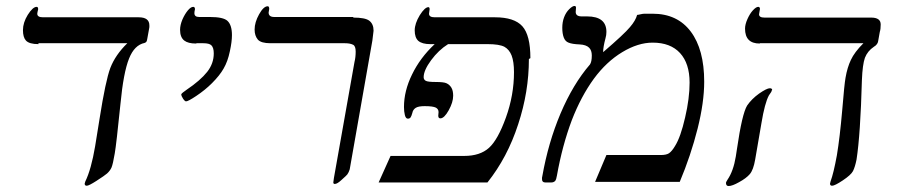

<svg xmlns="http://www.w3.org/2000/svg" viewBox="-20 -610 3009 644"><path d="M109 -465V-462Q78 -462 67 -474Q57 -485 57 -509Q57 -534 73 -560Q90 -587 103 -587Q108 -587 108 -579Q105 -567 105 -564Q105 -552 124 -552H445Q481 -552 481 -525V-519L480 -513L474 -480Q473 -473 471 -470Q470 -468 465 -466Q431 -459 413 -414Q394 -367 384 -261Q370 -124 365 -96Q359 -60 354 -48Q349 -37 339 -28Q331 -21 303 -3Q278 13 271 13Q264 13 264 6L266 -1Q286 -42 299 -119L314 -212Q334 -339 350 -382Q367 -426 407 -465Z M640 -465 637 -464Q611 -464 598 -474Q584 -485 584 -510Q584 -526 592 -545Q600 -563 610 -575Q620 -587 628 -587Q634 -587 634 -579Q632 -571 632 -566Q632 -553 648 -553H684Q729 -553 743 -540Q758 -526 758 -492Q758 -470 751 -438Q744 -404 730 -380Q717 -357 691 -331Q668 -308 638 -288Q611 -270 604 -270Q600 -270 594 -279Q588 -288 588 -294Q590 -298 606 -309Q652 -340 675 -369Q697 -397 697 -431Q697 -450 689 -458Q682 -465 662 -465Z M1165 -553V-551Q1204 -551 1218 -541Q1233 -530 1233 -507L1229 -474L1153 -42Q1150 -32 1145 -25Q1143 -22 1125 -6Q1111 7 1103 7Q1098 7 1098 2L1100 -13L1169 -402Q1173 -418 1173 -437Q1173 -456 1164 -460Q1154 -465 1137 -465H887Q856 -465 845 -477Q834 -490 834 -511Q834 -535 849 -562Q864 -589 878 -589Q883 -589 883 -580L881 -568Q881 -553 900 -553Z M1759 -415 1754 -412Q1754 -302 1718 -193Q1682 -82 1615 2H1250L1290 -87H1537Q1590 -87 1620 -114Q1650 -141 1677 -216Q1704 -291 1704 -368Q1704 -403 1696 -424Q1688 -444 1672 -453Q1655 -462 1615 -462H1483Q1451 -442 1426 -408Q1401 -374 1401 -351Q1401 -343 1408 -339Q1415 -335 1442 -335Q1468 -335 1477 -331Q1488 -326 1494 -316Q1500 -306 1500 -289Q1500 -267 1485 -240Q1470 -213 1457 -213Q1450 -213 1450 -222L1451 -234Q1451 -244 1442 -249Q1432 -254 1404 -254Q1383 -254 1374 -248Q1365 -242 1363 -231Q1360 -220 1357 -216Q1354 -212 1348 -212Q1341 -212 1338 -224Q1335 -236 1335 -251Q1335 -305 1362 -360Q1389 -416 1438 -462H1423Q1396 -462 1383 -473Q1371 -484 1371 -508Q1371 -531 1388 -559Q1405 -586 1417 -586Q1421 -586 1421 -579L1419 -564Q1419 -552 1438 -552H1640Q1705 -552 1732 -522Q1759 -492 1759 -415Z M2199 -90H2196Q2215 -90 2224 -96Q2234 -103 2244 -120Q2263 -150 2278 -216Q2293 -280 2293 -333Q2293 -397 2261 -432Q2229 -467 2169 -467Q2120 -467 2067 -435Q2014 -403 1972 -346Q1929 -287 1898 -207Q1866 -122 1848 -21Q1846 -8 1842 -3Q1837 2 1829 2H1809Q1798 2 1798 -9V-14L1799 -19Q1819 -132 1860 -229Q1902 -328 1959 -394Q1965 -403 1965 -424Q1965 -441 1956 -450Q1946 -460 1924 -461Q1899 -462 1887 -467Q1876 -471 1871 -484Q1866 -497 1866 -517Q1866 -536 1872 -552Q1878 -568 1889 -579Q1900 -590 1907 -590Q1912 -590 1912 -584L1911 -570Q1911 -555 1931 -555H1949Q2014 -555 2014 -503Q2014 -492 2011 -482Q2003 -452 2003 -435Q2074 -496 2093 -519Q2112 -541 2117 -560Q2120 -560 2128 -562Q2136 -564 2142 -564H2157H2169Q2252 -564 2297 -504Q2342 -444 2342 -336Q2342 -267 2320 -179Q2297 -88 2260 0H1976L2014 -90Z M2529 -465 2528 -464Q2479 -464 2479 -514Q2479 -528 2487 -546Q2495 -564 2505 -575Q2516 -587 2523 -587Q2529 -587 2529 -580L2526 -562Q2526 -551 2544 -551H2902Q2934 -551 2934 -528Q2934 -512 2931 -503L2926 -475Q2925 -461 2911 -453Q2890 -439 2881 -416Q2873 -393 2871 -342Q2866 -159 2853 -75Q2848 -50 2841 -36Q2834 -23 2807 -5Q2780 13 2771 13Q2764 13 2764 6L2766 -2Q2776 -29 2787 -89Q2797 -149 2805 -241Q2812 -327 2816 -349Q2822 -384 2834 -409Q2846 -435 2876 -465ZM2570 -308H2569Q2569 -303 2559 -290Q2545 -264 2534 -197L2513 -75Q2507 -40 2495 -26Q2483 -12 2459 1Q2436 14 2424 14Q2415 14 2415 3Q2415 1 2420 -7Q2440 -36 2448 -85L2452 -111Q2469 -228 2486 -256Q2501 -278 2526 -296Q2552 -314 2562 -314Q2570 -314 2570 -308Z"/></svg>

Font: Libra Serif Modern
Style: Italic
Weight: 400
Italic angle: -12°
Designer: Stefan Peev, Context Ltd
Foundry: Stefan Peev, Context Ltd
Version: Version 1.000